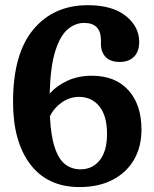

<svg xmlns="http://www.w3.org/2000/svg" viewBox="-20 -730 608 758"><path d="M326.5 -709.5Q424 -709.5 476.8 -667Q529.5 -624.5 529.5 -565Q529.5 -526.5 509 -506Q488.5 -485.5 453 -485.5Q415.5 -485.5 397 -505Q378.5 -524.5 378.5 -556.5V-571Q378.5 -639.5 312 -639.5Q277 -639.5 247.2 -614.2Q217.5 -589 198.2 -528.2Q179 -467.5 176 -360Q204.5 -392.5 247.2 -411.8Q290 -431 343 -431Q435 -431 486.8 -374Q538.5 -317 538.5 -218.5Q538.5 -150.5 509 -99.5Q479.5 -48.5 424.5 -20Q369.5 8.5 294 8.5Q168 8.5 99.8 -81Q31.5 -170.5 31.5 -327.5Q31.5 -517.5 111.5 -613.5Q191.5 -709.5 326.5 -709.5ZM292 -347.5Q255.5 -347.5 224.2 -325.8Q193 -304 177 -270.5Q181 -191.5 196.8 -145.8Q212.5 -100 238 -80.8Q263.5 -61.5 297.5 -61.5Q345.5 -61.5 374 -97.8Q402.5 -134 402.5 -201Q402.5 -273 372.2 -310.2Q342 -347.5 292 -347.5Z"/></svg>

Font: Fraunces 144pt SuperSoft SemiBold
Style: Regular
Weight: 600
Version: Version 1.000;[b76b70a41]